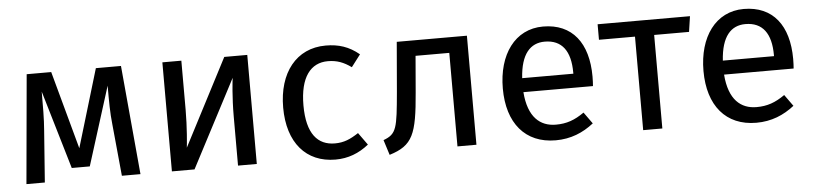

<svg xmlns="http://www.w3.org/2000/svg" viewBox="-40 -783 4227 998"><g transform="rotate(-5 2074.0 -284.5)"><path d="M608 -569H477L355 -162L244 -569H116L65 0H161L181 -270C186 -329 186 -401 186 -472L307 -63H401L530 -473C530 -388 530 -332 537 -269L563 0H660Z M1267 -569H1147L912 -116C914 -130 923 -224 923 -312V-569H824V0H942L1181 -457C1179 -444 1169 -357 1169 -257V0H1267Z M1677 -582C1523 -582 1429 -461 1429 -280C1429 -96 1524 13 1677 13C1743 13 1800 -9 1851 -50L1805 -114C1762 -86 1729 -71 1681 -71C1592 -71 1535 -133 1535 -282C1535 -430 1592 -500 1681 -500C1729 -500 1764 -486 1803 -458L1851 -521C1798 -565 1744 -582 1677 -582Z M2047 -569 2025 -309C2008 -121 2004 -92 1934 -66L1959 13C2082 -25 2104 -81 2122 -298L2138 -488H2314V0H2413V-569Z M3045 -301C3045 -475 2964 -582 2811 -582C2664 -582 2575 -456 2575 -279C2575 -98 2667 13 2826 13C2905 13 2969 -14 3025 -58L2982 -118C2932 -83 2890 -68 2834 -68C2752 -68 2690 -119 2680 -251H3043C3044 -264 3045 -282 3045 -301ZM2947 -324H2680C2688 -450 2738 -503 2813 -503C2903 -503 2947 -442 2947 -330Z M3577 -569H3095V-488H3283V0H3383V-488H3565Z M4092 -301C4092 -475 4011 -582 3858 -582C3711 -582 3622 -456 3622 -279C3622 -98 3714 13 3873 13C3952 13 4016 -14 4072 -58L4029 -118C3979 -83 3937 -68 3881 -68C3799 -68 3737 -119 3727 -251H4090C4091 -264 4092 -282 4092 -301ZM3994 -324H3727C3735 -450 3785 -503 3860 -503C3950 -503 3994 -442 3994 -330Z"/></g></svg>

Font: Glow Sans SC Normal Medium
Style: Regular
Weight: 600
Designer: Ryoko NISHIZUKA (kana, bopomofo & ideographs); Paul D. Hunt (Latin, Greek & Cyrillic); Sandoll Communications, Soo-young
Version: Version 0.93